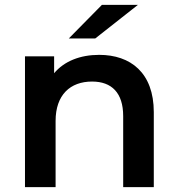

<svg xmlns="http://www.w3.org/2000/svg" viewBox="-20 -764 725 784"><path d="M543 -744H396L261 -607H369ZM385 -540C307 -540 242 -514 201 -465V-534H82V0H207V-270C207 -377 267 -431 356 -431C436 -431 483 -385 483 -290V0H608V-306C608 -467 513 -540 385 -540Z"/></svg>

Font: Montserrat Lite SemiBold
Style: Regular
Weight: 600
Designer: Julieta Ulanovsky
Foundry: Julieta Ulanovsky
Version: Version 7.200;PS 007.200;hotconv 1.0.88;makeotf.lib2.5.64775